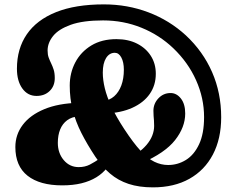

<svg xmlns="http://www.w3.org/2000/svg" viewBox="-20 -810 1036 854"><path d="M660.1 23.4Q754.6 23.4 822.4 -14.7Q890.3 -52.8 927 -122.8Q963.8 -192.9 963.8 -288.5Q963.8 -396.9 923.3 -489.3Q882.8 -581.8 806.7 -652.7Q733.6 -719.8 640.3 -755.1Q547 -790.5 442 -790.5Q315.4 -790.5 229.3 -756Q143.2 -721.5 99.3 -657.5Q55.3 -593.4 55.3 -504.4Q55.3 -450 79.2 -416.7Q103.1 -383.3 142.4 -383.3Q178.3 -383.3 200.9 -405.3Q223.6 -427.2 223.6 -462.4Q223.6 -484.9 218.7 -500.2Q213.8 -515.4 207.6 -528Q201.5 -540.5 196.6 -553.7Q191.7 -566.9 191.7 -585.2Q191.7 -619.4 216.2 -649.9Q240.7 -680.4 294.8 -699.8Q349 -719.2 438.3 -719.2Q529.3 -719.2 609.4 -686.6Q689.6 -654 750.8 -595.5Q817 -532.1 852.3 -452.8Q887.7 -373.6 887.7 -289.1Q887.7 -215.5 865.5 -168.3Q843.4 -121.1 807 -98.6Q770.6 -76.1 727.8 -76.1Q696.4 -76.1 666.8 -90.4Q637.2 -104.8 605.1 -139.6Q573.1 -174.4 532.7 -235.9Q497.4 -289.8 476.4 -334.4Q455.5 -379.1 446.3 -416.9Q437.2 -454.8 437.2 -487Q437.2 -528.4 451.8 -551.8Q466.5 -575.2 490.6 -575.2Q508.4 -575.2 519.6 -554.4Q530.9 -533.5 530.9 -499.8Q530.9 -460.1 519.6 -429.9Q508.3 -399.7 487.8 -381.7Q467.4 -363.8 439.4 -360.9L448.7 -305.1Q518.1 -307.8 568.4 -330.5Q618.8 -353.2 645.9 -392Q673 -430.7 673 -481.9Q673 -527 650.8 -561.7Q628.7 -596.3 589.4 -616.1Q550.2 -635.9 498.1 -635.9Q432.8 -635.9 386.3 -607.8Q339.8 -579.6 315 -532.7Q290.2 -485.8 290.2 -429.3Q290.2 -371.2 303.4 -319.9Q316.6 -268.6 342 -218.5Q367.4 -168.3 403.9 -113.2Q433.9 -68.2 469.7 -37.8Q505.4 -7.3 552 8Q598.5 23.4 660.1 23.4ZM587.3 -126.3 609.4 -84.4Q713.7 -129.5 758.7 -186.8Q803.8 -244.2 803.8 -305.1Q803.8 -347.3 784.7 -371.7Q765.6 -396.2 738.7 -396.2Q706.7 -396.2 684.5 -372.6Q662.4 -349.1 662.4 -317.2Q662.4 -303.7 663.2 -294Q664 -284.4 664.8 -274.4Q665.6 -264.5 665.6 -249.9Q665.6 -228.6 657.3 -207.2Q649.1 -185.9 631.7 -165.4Q614.4 -145 587.3 -126.3ZM330 -292.7V-352.7Q240.1 -350.6 177.2 -324.5Q114.3 -298.5 81.3 -254.8Q48.3 -211.2 48.3 -155.9Q48.3 -71.2 102.7 -28.3Q157.1 14.5 256.7 14.5Q304.4 14.5 342.2 5.3Q379.9 -3.9 408.6 -21.5Q437.2 -39.1 456 -63.6L426.1 -106.2Q401.7 -89.4 379.8 -78Q357.9 -66.7 330.2 -66.7Q289.8 -66.7 263.5 -97.9Q237.2 -129.1 237.2 -174.7Q237.2 -208.6 247.6 -234.2Q258 -259.8 278.7 -275.1Q299.4 -290.3 330 -292.7Z"/></svg>

Font: Fraunces SuperSoft
Style: Regular
Weight: 900
Version: Version 1.000;[b76b70a41]